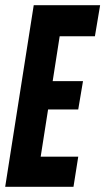

<svg xmlns="http://www.w3.org/2000/svg" viewBox="-35 -720 406 740"><path d="M-15 0 95 -700H350.9L330.8 -580.2H195L168 -407.3H284.9L266.5 -298H150.3L121.8 -116.3H266.6L248.2 0Z"/></svg>

Font: Georama
Style: Italic
Weight: 400
Width: 2
Italic angle: -9°
Designer: Jean-Baptiste Levee
Foundry: Production Type
Version: Version 1.000